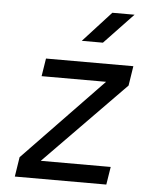

<svg xmlns="http://www.w3.org/2000/svg" viewBox="-55 -831 709 878"><g transform="rotate(5 300.0 -392.5)"><path d="M297 -645H394L527 -785H425ZM46 0H466L479 -82H158L528 -460L542 -550H141L128 -468H424L60 -90Z"/></g></svg>

Font: JetBrains Mono
Style: Italic
Weight: 400
Italic angle: -9°
Monospace: yes
Designer: Philipp Nurullin, Konstantin Bulenkov
Foundry: JetBrains
Version: Version 2.305